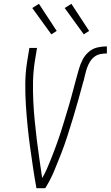

<svg xmlns="http://www.w3.org/2000/svg" viewBox="-20 -986 580 1006"><path d="M217 0H171Q161 -54 153 -108Q145 -162 137.5 -216.5Q130 -271 124.5 -326Q119 -381 115.5 -436.5Q112 -492 112.5 -548.5Q113 -605 122 -662L134 -735H174L162 -662Q154 -609 153 -557.5Q152 -506 154.5 -454.5Q157 -403 162 -352.5Q167 -302 173 -252Q179 -202 186.5 -152Q194 -102 201 -53Q214 -75 224.5 -98.5Q235 -122 244.5 -146Q254 -170 263 -193.5Q272 -217 280.5 -241Q289 -265 297 -289Q305 -313 312 -337Q319 -361 326.5 -385Q334 -409 341 -433Q348 -457 354.5 -481Q361 -505 367.5 -529.5Q374 -554 380.5 -578Q387 -602 394 -626Q401 -650 413 -673.5Q425 -697 445.5 -714.5Q466 -732 491 -737.5Q516 -743 540 -743V-706Q523 -706 505.5 -702.5Q488 -699 474 -688Q460 -677 450.5 -661Q441 -645 435.5 -628.5Q430 -612 426 -595Q422 -578 418 -562L417 -560Q404 -512 391 -465Q378 -418 363.5 -370.5Q349 -323 334 -276Q319 -229 301 -182.5Q283 -136 263.5 -89.5Q244 -43 217 0ZM419 -806 319 -944 354 -966 447 -824ZM249 -806 149 -944 184 -966 277 -824Z"/></svg>

Font: Iosevka Term Curly XLt Obl
Style: Regular
Weight: 200
Italic angle: -9°
Designer: Belleve Invis
Foundry: Belleve Invis
Version: Version 32.3.0